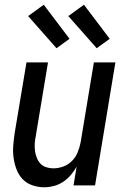

<svg xmlns="http://www.w3.org/2000/svg" viewBox="-20 -784 540 812"><path d="M167 8Q141 8 116.5 -0.5Q92 -9 75.5 -26.5Q59 -44 50 -67.5Q41 -91 37.5 -116Q34 -141 36 -167.5Q38 -194 42 -221L92 -520H183L131 -207Q128 -192 127 -176.5Q126 -161 128 -146Q130 -131 135.5 -117Q141 -103 150.5 -92.5Q160 -82 175 -77Q190 -72 205 -72Q226 -72 247 -79.5Q268 -87 284 -103Q300 -119 308.5 -140Q317 -161 321 -182L377 -520H468L382 0H291L304 -79Q294 -61 279.5 -44Q265 -27 247 -15Q229 -3 208 2.5Q187 8 167 8ZM389 -580 269 -716 335 -764 444 -620ZM219 -580 99 -716 165 -764 274 -620Z"/></svg>

Font: Iosevka Medium Oblique
Style: Regular
Weight: 500
Italic angle: -9°
Monospace: yes
Designer: Belleve Invis
Foundry: Belleve Invis
Version: Version 32.5.0; ttfautohint (v1.8.4)